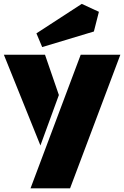

<svg xmlns="http://www.w3.org/2000/svg" viewBox="-27 -805 650 1005"><path d="M339.8 180.7H132.8L395.5 -518.6H603ZM-6.8 -518.6H208.5L281.2 -307.6L184.6 -43.5ZM400.9 -784.7 490.7 -743.2 464.4 -640.1 193.8 -558.6 163.6 -630.4Z"/></svg>

Font: Black Ops One
Style: Regular
Weight: 400
Designer: James Grieshaber
Foundry: James Grieshaber
Version: Version 1.002